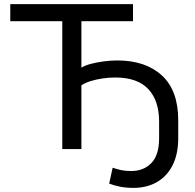

<svg xmlns="http://www.w3.org/2000/svg" viewBox="-20 -725 949 934"><path d="M629 189Q593 189 563 183Q533 177 511 168L528 91Q548 98 569.5 102.5Q591 107 618 107Q679 107 716.5 68Q754 29 754 -52V-134Q754 -236 701 -292Q648 -348 541 -348Q510 -348 479.5 -343.5Q449 -339 422.5 -331Q396 -323 376 -310V0H283V-622H30V-705H627V-622H376V-396Q394 -407 422.5 -414.5Q451 -422 485 -426.5Q519 -431 550 -431Q688 -431 767.5 -358Q847 -285 847 -140V-53Q847 25 819.5 79Q792 133 743 161Q694 189 629 189Z"/></svg>

Font: Nunito Sans 6pt
Style: Regular
Weight: 400
Version: Version 3.101;gftools[0.9.27]